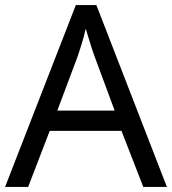

<svg xmlns="http://www.w3.org/2000/svg" viewBox="-20 -737 679 757"><path d="M545 0 459 -221H176L91 0H0L279 -717H360L638 0ZM352 -517Q349 -525 342 -546Q335 -567 328.5 -589.5Q322 -612 318 -624Q311 -593 302 -563.5Q293 -534 287 -517L206 -301H432Z"/></svg>

Font: Noto Sans Hanunoo
Style: Regular
Weight: 400
Designer: Monotype Design Team
Foundry: Monotype Imaging Inc.
Version: Version 2.003; ttfautohint (v1.8.4.7-5d5b)